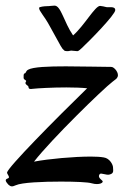

<svg xmlns="http://www.w3.org/2000/svg" viewBox="-32 -649 440 683"><path d="M386 -375C393 -388 375 -411 364 -411C329 -411 263 -413 202 -413C141 -413 85 -411 68 -401C59 -396 61 -389 56 -388C51 -387 52 -379 52 -372C52 -364 65 -364 60 -358C55 -351 64 -346 68 -343C71 -339 66 -330 84 -333C101 -335 154 -338 204 -338C232 -338 259 -337 278 -335C165 -225 -5 -53 -7 -35C-7 -29 7 -17 -5 -14C-18 -10 -9 0 -2 8C6 15 11 16 24 10C46 0 120 -3 185 -3C236 -3 282 -1 294 3C322 11 340 0 331 -7C322 -15 316 -21 323 -30C327 -35 347 -25 357 -28C375 -32 370 -43 370 -54C370 -62 359 -86 337 -89C326 -91 310 -92 291 -92C231 -92 141 -84 89 -74C151 -154 335 -333 368 -358C380 -368 383 -368 386 -375ZM259 -478C288 -505 378 -597 378 -613C378 -629 353 -621 345 -624C342 -625 328 -628 324 -628C306 -628 268 -558 228 -523C195 -571 185 -629 162 -629C153 -629 145 -627 134 -627C127 -627 107 -625 107 -621C107 -609 124 -595 145 -556C191 -474 185 -480 197 -469C199 -467 209 -467 210 -467C212 -467 219 -469 221 -469C224 -469 240 -467 243 -467C248 -467 254 -474 259 -478Z"/></svg>

Font: Oregano
Style: Regular
Weight: 400
Designer: Astigmatic (AOETI)
Foundry: Astigmatic (AOETI)
Version: Version 1.000